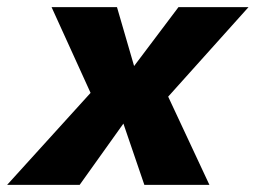

<svg xmlns="http://www.w3.org/2000/svg" viewBox="-74 -520 719 540"><path d="M-54 0 200 -280 254 -269 428 -500H625L380 -227L317 -234L150 0ZM332 0 251 -237 192 -234 71 -500H255L323 -266L386 -276L515 0Z"/></svg>

Font: Kantumruy Pro
Style: Italic
Weight: 400
Italic angle: -13°
Designer: Sovichet Tep
Foundry: Sovichet Tep
Version: Version 1.002